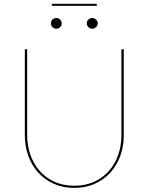

<svg xmlns="http://www.w3.org/2000/svg" viewBox="-20 -952 760 982"><path d="M360 -2Q416.5 -2 461.2 -22.2Q506 -42.5 537 -77.5Q568 -112.5 584.5 -159.5Q601 -206.5 601 -260V-700H613V-260Q613 -204.5 595.5 -155.5Q578 -106.5 545 -70Q512 -33.5 465.2 -12.2Q418.5 9 360 9Q301.5 9 254.8 -12.2Q208 -33.5 175 -70Q142 -106.5 124.5 -155.5Q107 -204.5 107 -260V-700H119V-261Q119 -207.5 135.5 -160.2Q152 -113 183 -77.8Q214 -42.5 258.8 -22.2Q303.5 -2 360 -2ZM245 -932.5H475V-922.5H245ZM296 -832Q296 -821.5 287.2 -813.2Q278.5 -805 268 -805Q256.5 -805 248.2 -813.2Q240 -821.5 240 -832Q240 -843.5 248.2 -851.8Q256.5 -860 268 -860Q278.5 -860 287.2 -851.8Q296 -843.5 296 -832ZM480 -832Q480 -821.5 471.2 -813.2Q462.5 -805 452 -805Q440.5 -805 432.2 -813.2Q424 -821.5 424 -832Q424 -843.5 432.2 -851.8Q440.5 -860 452 -860Q462.5 -860 471.2 -851.8Q480 -843.5 480 -832Z"/></svg>

Font: Lato 2
Style: Regular
Weight: 100
Designer: Lukasz Dziedzic with Adam Twardoch and Botio Nikoltchev
Foundry: tyPoland Lukasz Dziedzic
Version: Version 2.015; 2015-08-06; http://www.latofonts.com/